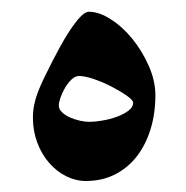

<svg xmlns="http://www.w3.org/2000/svg" viewBox="-20 -309 322 333"><path d="M249.5 -143.6Q249.5 -112.3 241.2 -85.2Q232.9 -58.1 217.5 -38.1Q202.1 -18.1 179.7 -6.6Q157.2 4.9 128.9 4.9Q111.3 4.9 94.7 -3.4Q78.1 -11.7 65.2 -26.6Q52.2 -41.5 44.7 -61.5Q37.1 -81.5 37.1 -105Q37.1 -116.7 39.3 -127.4Q41.5 -138.2 45.9 -149.7Q50.3 -161.1 56.6 -174.1Q63 -187 70.8 -202.6Q76.2 -212.9 84.2 -227.8Q92.3 -242.7 101.1 -256.1Q109.9 -269.5 118.7 -279.1Q127.4 -288.6 134.3 -288.6Q151.9 -288.6 172.1 -275.6Q192.4 -262.7 209.5 -241.7Q226.6 -220.7 238 -194.8Q249.5 -168.9 249.5 -143.6ZM210.9 -130.9Q210.9 -135.3 200.2 -142.8Q189.5 -150.4 174.6 -158.2Q159.7 -166 143.6 -171.6Q127.4 -177.2 117.2 -177.2Q110.4 -177.2 104 -171.1Q97.7 -165 92.8 -156.7Q87.9 -148.4 85 -139.9Q82 -131.3 82 -126Q82 -119.6 87.6 -114.3Q93.3 -108.9 101.6 -105.2Q109.9 -101.6 118.9 -99.6Q127.9 -97.7 135.3 -97.7Q144.5 -97.7 157.5 -99.9Q170.4 -102.1 182.4 -106.4Q194.3 -110.8 202.6 -116.9Q210.9 -123 210.9 -130.9Z"/></svg>

Font: Scheherazade
Style: Bold
Weight: 700
Version: Version 2.100 (build 932/914)